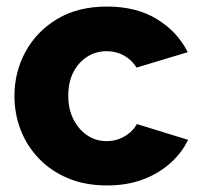

<svg xmlns="http://www.w3.org/2000/svg" viewBox="-20 -555 610 585"><path d="M306 10Q239 10 187 -12Q135 -34 98.5 -72Q62 -110 43 -159Q24 -208 24 -263Q24 -335 57.5 -397Q91 -459 154 -497Q217 -535 306 -535Q396 -535 458.5 -496.5Q521 -458 552 -396L396 -349Q381 -373 357.5 -386Q334 -399 305 -399Q272 -399 245.5 -382Q219 -365 203.5 -335Q188 -305 188 -263Q188 -222 204 -191Q220 -160 246 -142.5Q272 -125 305 -125Q325 -125 342.5 -131.5Q360 -138 374.5 -150Q389 -162 397 -177L553 -129Q534 -89 498.5 -57.5Q463 -26 415 -8Q367 10 306 10Z"/></svg>

Font: Raleway Thin ExtraBold
Style: Regular
Weight: 800
Version: Version 4.026